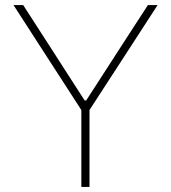

<svg xmlns="http://www.w3.org/2000/svg" viewBox="-20 -733 669 753"><path d="M300 -300 138 -550.5Q112.5 -590 88.5 -627.2Q64.5 -664.5 33 -713H71Q105.5 -659.5 130 -621.5Q154.5 -583.5 176.5 -549.5Q198.5 -515.5 225 -474L312 -339H318L402 -469Q430 -512.5 453 -548Q476 -583.5 501 -622Q526 -660.5 560 -713H598Q571 -671.5 544.8 -631Q518.5 -590.5 493 -551L330 -300ZM299 0Q299 -61 299 -117Q299 -173 299 -238V-326H331V-238Q331 -173 331 -117Q331 -61 331 0Z"/></svg>

Font: Commissioner Thin
Style: Regular
Weight: 100
Designer: Kostas Bartsokas
Foundry: Kostas Bartsokas
Version: Version 1.001;gftools[0.9.23]